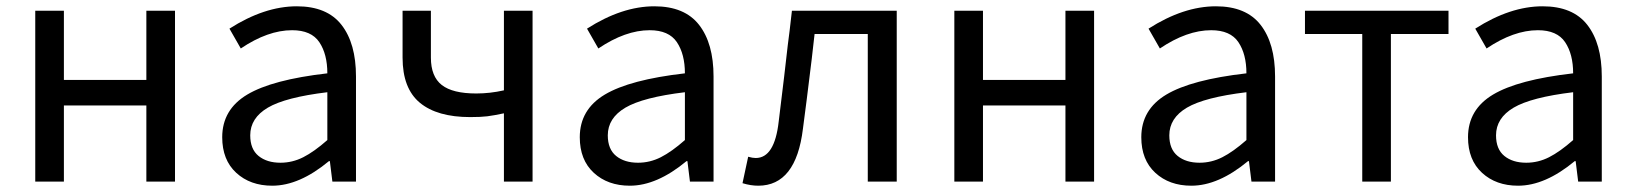

<svg xmlns="http://www.w3.org/2000/svg" viewBox="-20 -577 5190 610"><path d="M92 -543H183V-323H445V-543H536V0H445V-242H183V0H92Z M686 -141Q686 -229 765.5 -276.5Q845 -324 1020 -344Q1020 -405 994.5 -443Q969 -481 908 -481Q831 -481 745 -423L709 -486Q820 -557 923 -557Q1019 -557 1065 -498Q1111 -439 1111 -334V0H1036L1028 -65H1025Q931 13 845 13Q775 13 730.5 -28Q686 -69 686 -141ZM1020 -132V-284Q887 -268 831 -235Q775 -202 775 -147Q775 -103 801.5 -81.5Q828 -60 871 -60Q909 -60 943.5 -77.5Q978 -95 1020 -132Z M1474 -205Q1369 -205 1314 -250.5Q1259 -296 1259 -394V-543H1349V-394Q1349 -334 1383.5 -307Q1418 -280 1493 -280Q1537 -280 1581 -290V-543H1672V0H1581V-217Q1548 -210 1528 -207.5Q1508 -205 1474 -205Z M1822 -141Q1822 -229 1901.5 -276.5Q1981 -324 2156 -344Q2156 -405 2130.5 -443Q2105 -481 2044 -481Q1967 -481 1881 -423L1845 -486Q1956 -557 2059 -557Q2155 -557 2201 -498Q2247 -439 2247 -334V0H2172L2164 -65H2161Q2067 13 1981 13Q1911 13 1866.5 -28Q1822 -69 1822 -141ZM2156 -132V-284Q2023 -268 1967 -235Q1911 -202 1911 -147Q1911 -103 1937.5 -81.5Q1964 -60 2007 -60Q2045 -60 2079.5 -77.5Q2114 -95 2156 -132Z M2339 5 2357 -79Q2371 -75 2381 -75Q2441 -75 2454 -191Q2474 -353 2483 -435Q2488 -471 2496 -543H2829V0H2737V-469H2568L2559 -390Q2541 -242 2531 -168Q2509 13 2389 13Q2365 13 2339 5Z M3012 -543H3103V-323H3365V-543H3456V0H3365V-242H3103V0H3012Z M3606 -141Q3606 -229 3685.5 -276.5Q3765 -324 3940 -344Q3940 -405 3914.5 -443Q3889 -481 3828 -481Q3751 -481 3665 -423L3629 -486Q3740 -557 3843 -557Q3939 -557 3985 -498Q4031 -439 4031 -334V0H3956L3948 -65H3945Q3851 13 3765 13Q3695 13 3650.5 -28Q3606 -69 3606 -141ZM3940 -132V-284Q3807 -268 3751 -235Q3695 -202 3695 -147Q3695 -103 3721.5 -81.5Q3748 -60 3791 -60Q3829 -60 3863.5 -77.5Q3898 -95 3940 -132Z M4308 -469H4126V-543H4582V-469H4399V0H4308Z M4644 -141Q4644 -229 4723.5 -276.5Q4803 -324 4978 -344Q4978 -405 4952.5 -443Q4927 -481 4866 -481Q4789 -481 4703 -423L4667 -486Q4778 -557 4881 -557Q4977 -557 5023 -498Q5069 -439 5069 -334V0H4994L4986 -65H4983Q4889 13 4803 13Q4733 13 4688.5 -28Q4644 -69 4644 -141ZM4978 -132V-284Q4845 -268 4789 -235Q4733 -202 4733 -147Q4733 -103 4759.5 -81.5Q4786 -60 4829 -60Q4867 -60 4901.5 -77.5Q4936 -95 4978 -132Z"/></svg>

Font: Noto Sans SC
Style: Regular
Weight: 400
Designer: Ryoko NISHIZUKA ____ (kana & ideographs); Paul D. Hunt (Latin, Greek & Cyrillic); Wenlong ZHANG ___ (bopomofo); Sandoll 
Foundry: Adobe Systems Incorporated
Version: Version 1.004